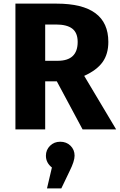

<svg xmlns="http://www.w3.org/2000/svg" viewBox="-20 -713 660 1058"><path d="M444 -295 620 0H435L293 -265H229V0H65V-693H292Q577 -693 577 -482Q577 -415 545 -370.5Q513 -326 444 -295ZM229 -578V-378H298Q408 -378 408 -482Q408 -532 378.5 -555Q349 -578 288 -578ZM391 145Q391 175 364 229L318 325H239L266 210Q233 184 233 145Q233 113 255.5 90.5Q278 68 312 68Q346 68 368.5 90Q391 112 391 145Z"/></svg>

Font: Fira Sans
Style: Bold
Weight: 700
Designer: bBox Type GmbH & Carrois Corporate GbR & Edenspiekermann AG
Foundry: bBox Type GmbH & Carrois Corporate GbR & Edenspiekermann AG
Version: Version 4.301;PS 004.301;hotconv 1.0.88;makeotf.lib2.5.64775